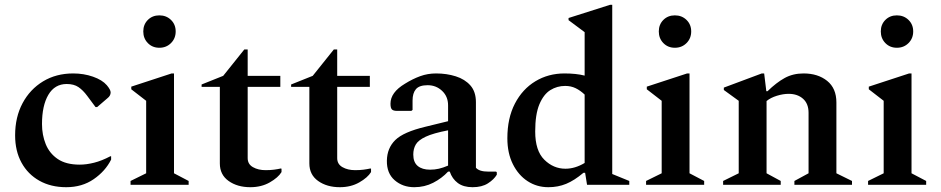

<svg xmlns="http://www.w3.org/2000/svg" viewBox="-20 -770 3920 800"><path d="M256 10Q192 10 144 -17Q96 -44 69.5 -92.5Q43 -141 43 -206Q43 -282 74 -340Q105 -398 159.5 -431Q214 -464 285 -464Q329 -464 367.5 -450.5Q406 -437 425 -415Q441 -396 441 -385Q441 -371 428 -361L385 -324H378L343 -371Q326 -394 307 -407Q288 -420 258 -420Q208 -420 181.5 -375Q155 -330 155 -253Q155 -208 170.5 -169.5Q186 -131 220.5 -107.5Q255 -84 312 -84Q340 -84 372 -92Q404 -100 440 -119H443V-105Q419 -57 370.5 -23.5Q322 10 256 10Z M644 -571Q615 -571 596 -590.5Q577 -610 577 -639Q577 -668 596 -687Q615 -706 644 -706Q673 -706 692.5 -687Q712 -668 712 -639Q712 -610 692.5 -590.5Q673 -571 644 -571ZM524 0V-16L589 -48V-350L527 -398V-409L695 -464H705V-48L766 -16V0Z M1023 10Q969 10 932.5 -16Q896 -42 896 -89V-408H820V-418L910 -454L998 -564H1012V-454H1148V-408H1012V-111Q1012 -86 1034 -73.5Q1056 -61 1087 -61Q1106 -61 1121.5 -63Q1137 -65 1150 -68L1153 -67V-53Q1139 -30 1104 -10Q1069 10 1023 10Z M1396 10Q1342 10 1305.5 -16Q1269 -42 1269 -89V-408H1193V-418L1283 -454L1371 -564H1385V-454H1521V-408H1385V-111Q1385 -86 1407 -73.5Q1429 -61 1460 -61Q1479 -61 1494.5 -63Q1510 -65 1523 -68L1526 -67V-53Q1512 -30 1477 -10Q1442 10 1396 10Z M1706 10Q1658 10 1624.5 -19Q1591 -48 1592 -101Q1593 -153 1627 -186.5Q1661 -220 1753 -242L1847 -265V-331Q1847 -368 1822 -391.5Q1797 -415 1762 -415Q1727 -415 1713 -398.5Q1699 -382 1699 -351V-312L1694 -308H1634Q1619 -308 1613 -314Q1607 -320 1607 -338Q1607 -385 1667 -421Q1699 -441 1730.5 -452.5Q1762 -464 1797 -464Q1841 -464 1879 -452Q1917 -440 1940 -414Q1963 -388 1963 -344V-71Q1977 -55 2014 -55H2047L2050 -52V-42Q2038 -22 2013 -6Q1988 10 1949 10Q1911 10 1887.5 -7.5Q1864 -25 1854 -55H1847Q1821 -27 1785 -8.5Q1749 10 1706 10ZM1702 -126Q1702 -94 1720.5 -78.5Q1739 -63 1772 -63Q1791 -63 1808.5 -67Q1826 -71 1847 -80V-227Q1785 -215 1754 -200.5Q1723 -186 1712.5 -168Q1702 -150 1702 -126Z M2265 10Q2217 10 2178.5 -15Q2140 -40 2117 -86Q2094 -132 2094 -194Q2094 -278 2125.5 -338.5Q2157 -399 2211 -431.5Q2265 -464 2332 -464Q2381 -464 2416 -455V-636L2349 -686V-695L2522 -750H2531V-45L2602 -16V0H2426L2418 -50H2411Q2373 -18 2339 -4Q2305 10 2265 10ZM2210 -222Q2210 -142 2248 -104.5Q2286 -67 2336 -67Q2376 -67 2416 -91V-376Q2398 -393 2378.5 -402.5Q2359 -412 2335 -412Q2301 -412 2273 -394.5Q2245 -377 2227.5 -335.5Q2210 -294 2210 -222Z M2792 -571Q2763 -571 2744 -590.5Q2725 -610 2725 -639Q2725 -668 2744 -687Q2763 -706 2792 -706Q2821 -706 2840.5 -687Q2860 -668 2860 -639Q2860 -610 2840.5 -590.5Q2821 -571 2792 -571ZM2672 0V-16L2737 -48V-350L2675 -398V-409L2843 -464H2853V-48L2914 -16V0Z M2993 0V-16L3058 -48V-350L2996 -395V-405L3154 -464H3164L3173 -390H3178Q3215 -426 3249.5 -445Q3284 -464 3328 -464Q3388 -464 3426.5 -433Q3465 -402 3465 -343V-48L3530 -16V0H3290V-16L3349 -48V-300Q3349 -338 3326 -358.5Q3303 -379 3266 -379Q3243 -379 3217 -371Q3191 -363 3174 -349V-48L3233 -16V0Z M3717 -571Q3688 -571 3669 -590.5Q3650 -610 3650 -639Q3650 -668 3669 -687Q3688 -706 3717 -706Q3746 -706 3765.5 -687Q3785 -668 3785 -639Q3785 -610 3765.5 -590.5Q3746 -571 3717 -571ZM3597 0V-16L3662 -48V-350L3600 -398V-409L3768 -464H3778V-48L3839 -16V0Z"/></svg>

Font: Spectral SemiBold
Style: Regular
Weight: 600
Designer: Jean-Baptiste Levee
Foundry: Production Type
Version: Version 2.001